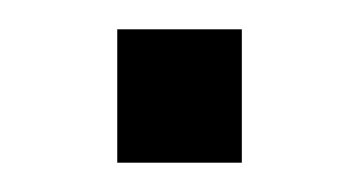

<svg xmlns="http://www.w3.org/2000/svg" viewBox="-20 -365 245 131"><path d="M60 -254V-345H145V-254Z"/></svg>

Font: Saira SemiCondensed
Style: Regular
Weight: 400
Width: 4
Designer: Hector Gatti with collaboration of the Omnibus-Type team
Foundry: Omnibus-Type
Version: Version 1.101